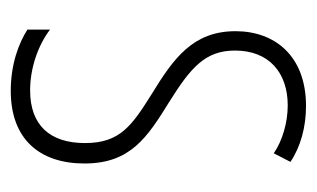

<svg xmlns="http://www.w3.org/2000/svg" viewBox="-136 -443 589 357"><g transform="rotate(90 158.5 -264.5)"><path d="M284 -127C284 -213 235 -244 169 -285C105 -325 74 -352 74 -407C74 -470 115 -505 176 -505C208 -505 242 -495 265 -479L281 -510C253 -529 216 -539 177 -539C84 -539 38 -481 38 -408C38 -329 88 -293 155 -252C214 -215 246 -193 246 -128C246 -63 213 -26 148 -26C106 -26 64 -41 35 -63V-21C60 -5 99 10 149 10C238 10 284 -43 284 -127Z"/></g></svg>

Font: Noto Sans Lao UI ExtCond ExtLt
Style: Regular
Weight: 200
Width: 2
Designer: Monotype Design Team
Foundry: Monotype Imaging Inc.
Version: Version 2.000